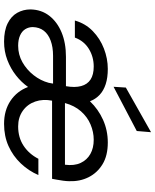

<svg xmlns="http://www.w3.org/2000/svg" viewBox="73 -842 781 968"><g transform="rotate(90 464.0 -358.5)"><path d="M190 12Q135 12 98.5 -6Q62 -24 45 -54.5Q28 -85 28 -121Q29 -176 60 -216Q91 -256 144 -278Q197 -300 267 -300H415Q423 -345 414.5 -376.5Q406 -408 381.5 -424Q357 -440 316 -440Q267 -440 227 -415.5Q187 -391 170 -345H84Q99 -398 137 -435Q175 -472 225.5 -491.5Q276 -511 328 -511Q372 -511 404.5 -500.5Q437 -490 458.5 -470Q480 -450 491 -421Q531 -463 584.5 -487Q638 -511 699 -511Q765 -511 808.5 -484.5Q852 -458 874 -414Q896 -370 894 -316Q894 -304 891.5 -285.5Q889 -267 886 -251.5Q883 -236 882 -230H488Q479 -184 492.5 -145Q506 -106 539 -82.5Q572 -59 618 -59Q674 -59 715.5 -86.5Q757 -114 781 -161H863Q842 -112 804.5 -72.5Q767 -33 717 -10.5Q667 12 605 12Q537 12 488.5 -20.5Q440 -53 419 -109Q395 -75 360.5 -48Q326 -21 283 -4.5Q240 12 190 12ZM211 -59Q256 -59 294 -80.5Q332 -102 359.5 -137Q387 -172 398 -213L402 -235H262Q218 -235 185.5 -223Q153 -211 135.5 -188.5Q118 -166 117 -133Q117 -112 127.5 -95Q138 -78 159.5 -68.5Q181 -59 211 -59ZM500 -295H811Q817 -342 802 -374Q787 -406 757 -423Q727 -440 685 -440Q646 -440 608 -424Q570 -408 541.5 -375.5Q513 -343 500 -295ZM418 -540 422 -602 647 -729 641 -657Z"/></g></svg>

Font: DM Sans 20pt
Style: Italic
Weight: 400
Italic angle: -10°
Version: Version 4.004;gftools[0.9.30]